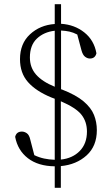

<svg xmlns="http://www.w3.org/2000/svg" viewBox="-20 -777 533 912"><path d="M240 115V13Q161 12 112.5 -25.5Q64 -63 52 -127Q58 -152 84 -152Q96 -152 107.5 -144Q119 -136 124 -113L143 -40Q166 -29 189.5 -24Q213 -19 240 -18V-308L224 -314Q151 -344 113 -387Q75 -430 75 -496Q75 -570 122.5 -614Q170 -658 240 -663V-757H270V-664Q334 -660 380.5 -623Q427 -586 438 -524Q432 -499 407 -499Q395 -499 384 -507.5Q373 -516 367 -538L347 -613Q328 -623 309.5 -627Q291 -631 270 -632V-353L274 -352Q341 -326 377 -295.5Q413 -265 426.5 -231Q440 -197 440 -159Q440 -83 391.5 -39Q343 5 269 12V115ZM393 -152Q393 -199 367 -232Q341 -265 269 -296V-19Q325 -25 359 -60Q393 -95 393 -152ZM122 -504Q122 -456 151.5 -422.5Q181 -389 240 -365V-631Q188 -625 155 -593.5Q122 -562 122 -504Z"/></svg>

Font: Source Serif Pro Light
Style: Regular
Weight: 300
Designer: Frank Grießhammer
Foundry: Adobe Systems Incorporated
Version: Version 3.001;hotconv 1.0.111;makeotfexe 2.5.65597